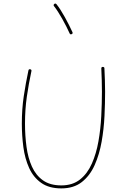

<svg xmlns="http://www.w3.org/2000/svg" viewBox="-20 -1044 699 1065"><path d="M147.9 -659.7Q156.2 -657.7 154.3 -649.4Q139.2 -579.1 128.9 -508.1Q118.7 -437 118.7 -358.4Q118.7 -291.5 127 -230Q135.3 -168.5 157 -120.1Q178.7 -71.8 218.3 -43.7Q257.8 -15.6 320.3 -15.6Q382.8 -15.6 424.1 -48.6Q465.3 -81.5 489.7 -137Q514.2 -192.4 526.1 -260.5Q538.1 -328.6 541.7 -399.9Q545.4 -471.2 545.4 -534.7Q545.4 -566.9 544.4 -599.6Q543.5 -632.3 542 -664.1Q542 -672.9 549.8 -672.9Q559.1 -672.9 559.1 -665Q560.5 -633.3 561.8 -600.6Q563 -567.9 563 -534.7Q563 -473.1 559.6 -400.9Q556.2 -328.6 543.7 -257.8Q531.2 -187 505.1 -128.4Q479 -69.8 434.1 -34.4Q389.2 1 320.3 1Q251.5 1 208.3 -29.8Q165 -60.5 141.6 -112.3Q118.2 -164.1 109.6 -228Q101.1 -292 101.1 -358.4Q101.1 -438.5 111.8 -510.5Q122.6 -582.5 137.7 -653.3Q139.6 -661.6 147.9 -659.7ZM281.2 -1022Q287.6 -1027.3 293.5 -1020.5Q315.9 -992.2 340.3 -947.8Q364.7 -903.3 381.8 -865.7Q385.3 -857.9 377.4 -854.5Q369.6 -851.1 366.2 -858.9Q349.6 -896 325.2 -939.5Q300.8 -982.9 279.8 -1009.8Q274.4 -1016.1 281.2 -1022Z"/></svg>

Font: Mikhak-DS1-FD Thin
Style: Regular
Weight: 100
Designer: Amin Abedi
Version: Version 3.2